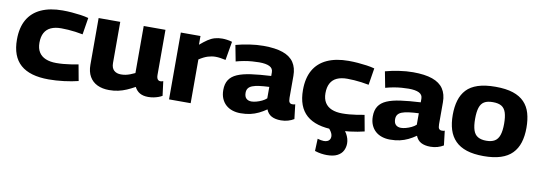

<svg xmlns="http://www.w3.org/2000/svg" viewBox="-58 -936 4322 1539"><g transform="rotate(10 2102.5 -167.0)"><path d="M30 -261Q30 -358 67 -423Q104 -488 176 -521Q248 -554 351 -554Q388 -554 425.5 -551Q463 -548 498.5 -543Q534 -538 563 -530L541 -393Q511 -399 480.5 -403Q450 -407 421 -409Q392 -411 365 -411Q315 -411 281 -395.5Q247 -380 229.5 -348Q212 -316 212 -267Q212 -221 231 -190.5Q250 -160 286 -145Q322 -130 372 -130Q401 -130 430 -132.5Q459 -135 489 -139.5Q519 -144 551 -150L575 -19Q523 -6 459 2Q395 10 335 10Q182 10 106 -57Q30 -124 30 -261Z M827 10Q772 10 731 -9.5Q690 -29 667.5 -68Q645 -107 645 -164V-544H821V-209Q821 -169 842 -149.5Q863 -130 899 -130Q919 -130 936.5 -133.5Q954 -137 972.5 -144Q991 -151 1012 -161V-544H1189V-176Q1189 -160 1193 -150Q1197 -140 1204 -135.5Q1211 -131 1220 -131Q1232 -131 1243 -136L1258 -19Q1245 -11 1227 -4.5Q1209 2 1188 6Q1167 10 1145 10Q1104 10 1077 -5.5Q1050 -21 1034 -52Q1000 -33 967.5 -19Q935 -5 900.5 2.5Q866 10 827 10Z M1474 -544V-473Q1508 -502 1535 -520Q1562 -538 1590 -546Q1618 -554 1650 -554Q1669 -554 1690 -551Q1711 -548 1731 -542L1705 -390Q1683 -395 1662 -398Q1641 -401 1622 -401Q1592 -401 1560 -391Q1528 -381 1490 -356V0H1314V-544Z M1729 -150Q1729 -200 1750 -232.5Q1771 -265 1814.5 -284Q1858 -303 1926 -312.5Q1994 -322 2088 -327V-357Q2088 -389 2059 -403.5Q2030 -418 1974 -418Q1949 -418 1917 -415.5Q1885 -413 1852 -407Q1819 -401 1787 -392L1762 -522Q1813 -536 1872.5 -545Q1932 -554 1986 -554Q2083 -554 2144 -532.5Q2205 -511 2234 -467.5Q2263 -424 2263 -359V-180Q2263 -152 2271 -142.5Q2279 -133 2292 -133Q2297 -133 2304 -133.5Q2311 -134 2317 -137L2331 -19Q2310 -6 2283 2Q2256 10 2225 10Q2179 10 2149 -6Q2119 -22 2105 -58Q2075 -37 2043 -21.5Q2011 -6 1975.5 2Q1940 10 1896 10Q1861 10 1830.5 0Q1800 -10 1777.5 -30Q1755 -50 1742 -80Q1729 -110 1729 -150ZM1909 -159Q1909 -128 1924.5 -113Q1940 -98 1967 -98Q1984 -98 2006.5 -104Q2029 -110 2051 -120.5Q2073 -131 2088 -145V-238Q2042 -236 2008 -231.5Q1974 -227 1952 -218.5Q1930 -210 1919.5 -195.5Q1909 -181 1909 -159Z M2358 -261Q2358 -358 2395 -423Q2432 -488 2504 -521Q2576 -554 2679 -554Q2716 -554 2753.5 -551Q2791 -548 2826.5 -543Q2862 -538 2891 -530L2869 -393Q2839 -399 2808.5 -403Q2778 -407 2749 -409Q2720 -411 2693 -411Q2643 -411 2609 -395.5Q2575 -380 2557.5 -348Q2540 -316 2540 -267Q2540 -221 2559 -190.5Q2578 -160 2614 -145Q2650 -130 2700 -130Q2729 -130 2758 -132.5Q2787 -135 2817 -139.5Q2847 -144 2879 -150L2903 -19Q2851 -6 2787 2Q2723 10 2663 10Q2510 10 2434 -57Q2358 -124 2358 -261ZM2542 104Q2556 108 2569 110.5Q2582 113 2592 113Q2619 113 2633 101Q2647 89 2647 67Q2647 55 2641.5 42.5Q2636 30 2626.5 17.5Q2617 5 2604 -6H2737Q2750 7 2760 25Q2770 43 2775.5 62Q2781 81 2781 100Q2781 132 2767 159.5Q2753 187 2721 203.5Q2689 220 2636 220Q2615 220 2590.5 216.5Q2566 213 2538 204Z M2946 -150Q2946 -200 2967 -232.5Q2988 -265 3031.5 -284Q3075 -303 3143 -312.5Q3211 -322 3305 -327V-357Q3305 -389 3276 -403.5Q3247 -418 3191 -418Q3166 -418 3134 -415.5Q3102 -413 3069 -407Q3036 -401 3004 -392L2979 -522Q3030 -536 3089.5 -545Q3149 -554 3203 -554Q3300 -554 3361 -532.5Q3422 -511 3451 -467.5Q3480 -424 3480 -359V-180Q3480 -152 3488 -142.5Q3496 -133 3509 -133Q3514 -133 3521 -133.5Q3528 -134 3534 -137L3548 -19Q3527 -6 3500 2Q3473 10 3442 10Q3396 10 3366 -6Q3336 -22 3322 -58Q3292 -37 3260 -21.5Q3228 -6 3192.5 2Q3157 10 3113 10Q3078 10 3047.5 0Q3017 -10 2994.5 -30Q2972 -50 2959 -80Q2946 -110 2946 -150ZM3126 -159Q3126 -128 3141.5 -113Q3157 -98 3184 -98Q3201 -98 3223.5 -104Q3246 -110 3268 -120.5Q3290 -131 3305 -145V-238Q3259 -236 3225 -231.5Q3191 -227 3169 -218.5Q3147 -210 3136.5 -195.5Q3126 -181 3126 -159Z M3575 -273Q3575 -339 3590.5 -391Q3606 -443 3640 -479.5Q3674 -516 3732 -535Q3790 -554 3875 -554Q3960 -554 4017.5 -535Q4075 -516 4110 -479.5Q4145 -443 4160 -391Q4175 -339 4175 -273Q4175 -205 4158.5 -152.5Q4142 -100 4106.5 -63.5Q4071 -27 4013.5 -8.5Q3956 10 3875 10Q3794 10 3737 -8.5Q3680 -27 3644 -63.5Q3608 -100 3591.5 -152.5Q3575 -205 3575 -273ZM3757 -273Q3757 -216 3768.5 -181Q3780 -146 3806.5 -130.5Q3833 -115 3875 -115Q3917 -115 3943 -130.5Q3969 -146 3981 -181Q3993 -216 3993 -273Q3993 -329 3982 -363.5Q3971 -398 3945.5 -413.5Q3920 -429 3875 -429Q3830 -429 3804.5 -413.5Q3779 -398 3768 -363.5Q3757 -329 3757 -273Z"/></g></svg>

Font: Georama SemiExpanded
Style: Bold
Weight: 700
Width: 6
Designer: Jean-Baptiste Levee
Foundry: Production Type
Version: Version 1.001